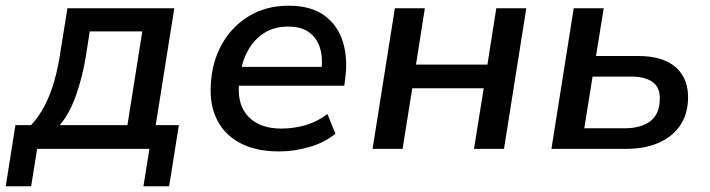

<svg xmlns="http://www.w3.org/2000/svg" viewBox="-47 -521 2485 672"><path d="M-27 131 7 -83H62Q90 -114 109.5 -151.5Q129 -189 143 -237.5Q157 -286 166 -349L189 -492H563L498 -83H579L545 131H455L476 0H83L62 131ZM162 -83H399L451 -411H267L254 -327Q242 -253 219.5 -188.5Q197 -124 162 -83Z M930 9Q850 9 795 -19.5Q740 -48 713 -101Q686 -154 691 -226Q695 -304 729.5 -366Q764 -428 824 -464.5Q884 -501 964 -501Q1041 -501 1088 -467Q1135 -433 1153 -375Q1171 -317 1161 -245L1158 -221H770L780 -287H1096L1077 -269Q1084 -316 1073.5 -351.5Q1063 -387 1035.5 -407.5Q1008 -428 961 -428Q913 -428 878.5 -406Q844 -384 823.5 -349Q803 -314 796 -272L792 -247Q783 -192 797.5 -153Q812 -114 848 -92.5Q884 -71 938 -71Q981 -71 1022.5 -83Q1064 -95 1099 -122L1127 -53Q1089 -22 1036 -6.5Q983 9 930 9Z M1257 0 1335 -492H1440L1409 -295H1659L1690 -492H1795L1717 0H1612L1646 -212H1396L1362 0Z M1883 0 1961 -492H2066L2039 -325H2186Q2276 -325 2320.5 -283.5Q2365 -242 2361 -169Q2358 -115 2330.5 -77.5Q2303 -40 2255.5 -20Q2208 0 2145 0ZM1998 -72H2138Q2196 -72 2228 -96Q2260 -120 2262 -168Q2265 -213 2238.5 -233Q2212 -253 2161 -253H2027Z"/></svg>

Font: Nunito Sans 10pt SemiBold
Style: Italic
Weight: 600
Italic angle: -9°
Designer: Vernon Adams
Foundry: Vernon Adams
Version: Version 3.101;gftools[0.9.27]